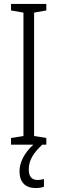

<svg xmlns="http://www.w3.org/2000/svg" viewBox="-20 -734 291 974"><path d="M126 126C126 83 145 46 194 0H215V-34L153 -44V-670L215 -681V-714H36V-681L99 -670V-44L36 -34V0H149C105 40 79 88 79 135C79 190 108 220 162 220C179 220 194 217 203 213V174C197 176 184 179 171 179C141 179 126 161 126 126Z"/></svg>

Font: Noto Sans Gurmukhi UI ExtraCondensed Light
Style: Regular
Weight: 300
Width: 2
Designer: Jelle Bosma - Monotype Design Team
Foundry: Monotype Imaging Inc.
Version: Version 2.004